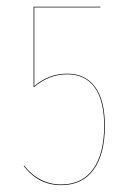

<svg xmlns="http://www.w3.org/2000/svg" viewBox="-20 -537 389 566"><path d="M275.9 -517.1V-515.1H81.1V-283.2Q124 -319.8 178.2 -319.8Q231.9 -319.8 260.5 -280.5Q289.1 -241.2 289.1 -166Q289.1 -83 256.1 -37.1Q223.1 8.8 160.2 8.8Q93.3 8.8 49.8 -47.9L51.8 -48.8Q70.8 -22.9 99.1 -8.1Q127.4 6.8 160.2 6.8Q222.2 6.8 254.6 -38.6Q287.1 -84 287.1 -166Q287.1 -240.2 259.3 -279.1Q231.4 -317.9 178.2 -317.9Q124.5 -317.9 81.1 -280.8H79.1V-517.1Z"/></svg>

Font: Fira Sans Compressed Two
Style: Regular
Weight: 100
Width: 1
Designer: Carrois Corporate & Edenspiekermann AG
Foundry: Carrois Corporate GbR & Edenspiekermann AG
Version: Version 4.203;PS 004.203;hotconv 1.0.88;makeotf.lib2.5.64775